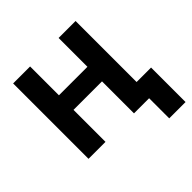

<svg xmlns="http://www.w3.org/2000/svg" viewBox="-221 -878 1248 1248"><g transform="rotate(-45 403.5 -254.0)"><path d="M637 185V0H498V-294H236V0H80V-693H236V-428H498V-693H654V-132H787V185Z"/></g></svg>

Font: Ubuntu Sans ExtraBold
Style: Regular
Weight: 800
Designer: Dalton Maag Ltd
Foundry: Dalton Maag Ltd
Version: Version 1.006; ttfautohint (v1.8.4.7-5d5b)